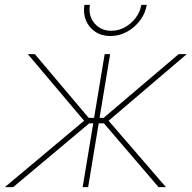

<svg xmlns="http://www.w3.org/2000/svg" viewBox="-36 -768 787 788"><path d="M-16.1 0 309.1 -272.5 78.1 -545.9H106.9L328.1 -284.2H350.1L393.6 -545.9H416L372.6 -284.2H389.2L697.3 -545.9H730.5L409.7 -272.5L645 0H614.7L390.6 -261.7H369.1L325.7 0H303.2L346.7 -261.7H330.1L18.1 0ZM417 -620.1Q381.3 -620.1 355.2 -637.5Q329.1 -654.8 316.9 -683.8Q304.7 -712.9 310.5 -748H333Q325.7 -703.6 351.6 -672.6Q377.4 -641.6 420.9 -641.6Q450.2 -641.6 476.3 -656Q502.4 -670.4 520.8 -694.6Q539.1 -718.8 543.9 -748H566.4Q560.5 -712.9 538.6 -683.8Q516.6 -654.8 484.9 -637.5Q453.1 -620.1 417 -620.1Z"/></svg>

Font: Inter Thin
Style: Italic
Weight: 250
Italic angle: -9.3988°
Designer: Rasmus Andersson
Foundry: rsms
Version: Version 4.001;git-66647c0bb